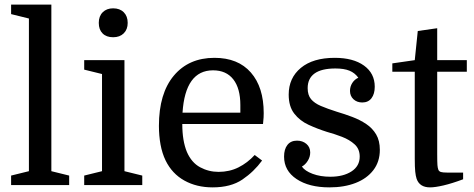

<svg xmlns="http://www.w3.org/2000/svg" viewBox="-20 -800 2048 830"><path d="M105 -60V-720L28 -739V-780H202V-60L279 -41V0H28V-41Z M421 -480 344 -499V-540H518V-60L595 -41V0H344V-41L421 -60ZM407 -701Q407 -730 424 -747Q441 -764 469 -764Q498 -764 515 -747Q532 -730 532 -701Q532 -673 515 -656Q498 -639 469 -639Q440 -639 423.5 -655.5Q407 -672 407 -701Z M1117 -264H768Q768 -191 788 -143Q808 -97 845 -77Q882 -57 925 -57Q972 -57 1011 -76.5Q1050 -96 1081 -130L1113 -106Q1078 -58 1028 -24Q978 10 899 10Q830 10 777 -19.5Q724 -49 696 -106Q681 -137 674 -175Q667 -213 667 -256Q667 -396 731.5 -473Q796 -550 907 -550Q1009 -550 1064.5 -486.5Q1120 -423 1120 -311Q1120 -301 1119.5 -292.5Q1119 -284 1117 -264ZM901 -496Q781 -496 769 -313H1019V-346Q1019 -418 988.5 -457Q958 -496 901 -496Z M1408 -36Q1464 -36 1499.5 -59Q1535 -82 1535 -123Q1535 -156 1513 -176Q1491 -196 1458.5 -208.5Q1426 -221 1393 -230Q1352 -243 1314 -260.5Q1276 -278 1252 -309Q1228 -340 1228 -391Q1228 -463 1280.5 -506.5Q1333 -550 1427 -550Q1507 -550 1553.5 -516.5Q1600 -483 1600 -425Q1600 -394 1586 -375.5Q1572 -357 1546 -357Q1523 -357 1508 -371Q1493 -385 1493 -407Q1493 -426 1503 -441.5Q1513 -457 1529 -464Q1514 -485 1490.5 -494.5Q1467 -504 1430 -504Q1370 -504 1340 -482.5Q1310 -461 1310 -419Q1310 -389 1324.5 -371.5Q1339 -354 1367 -342Q1395 -330 1436 -317Q1470 -307 1503 -294.5Q1536 -282 1563 -264Q1590 -246 1606 -219Q1622 -192 1622 -152Q1622 -101 1594 -64.5Q1566 -28 1517 -9Q1468 10 1404 10Q1316 10 1262 -26Q1208 -62 1208 -123Q1208 -155 1222.5 -173.5Q1237 -192 1264 -192Q1288 -192 1304.5 -178Q1321 -164 1321 -141Q1321 -122 1310.5 -105Q1300 -88 1285 -80Q1298 -61 1331.5 -48.5Q1365 -36 1408 -36Z M1676 -490V-526L1773 -540L1786 -666L1870 -678V-540H1998V-490H1870V-133Q1870 -99 1871 -86.5Q1872 -74 1875 -66Q1878 -59 1886 -56.5Q1894 -54 1912 -54H1982V-25Q1934 -7 1897.5 1.5Q1861 10 1839 10Q1794 10 1781 -27Q1777 -39 1775 -58Q1773 -77 1773 -114V-490Z"/></svg>

Font: Domine
Style: Regular
Weight: 400
Designer: Pablo Impallari, Rodrigo Fuenzalida, Brenda Gallo
Foundry: Pablo Impallari, Rodrigo Fuenzalida, Brenda Gallo
Version: Version 2.000